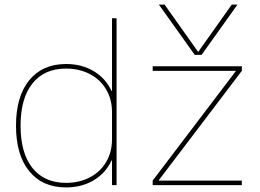

<svg xmlns="http://www.w3.org/2000/svg" viewBox="-20 -810 1137 840"><path d="M50 -260Q50 -388 108 -459Q166 -530 269 -530Q337 -530 389.5 -499Q442 -468 468 -412H470V-730H490V0H470V-108H468Q442 -52 389.5 -21Q337 10 269 10Q166 10 108 -61Q50 -132 50 -260ZM269 -10Q327 -10 373 -34Q419 -58 444.5 -101.5Q470 -145 470 -200V-320Q470 -375 444.5 -418.5Q419 -462 373 -486Q327 -510 269 -510Q174 -510 122 -445Q70 -380 70 -260Q70 -140 122 -75Q174 -10 269 -10ZM648 -20 1011 -498V-500H648V-520H1038V-500L675 -22V-20H1038V0H648ZM700 -790 846 -584H848L994 -790H1019L862 -570H832L675 -790Z"/></svg>

Font: Enso Thin
Style: Regular
Weight: 100
Designer: Coji Morishita
Foundry: UNDERFOREST DESIGN
Version: Version 1.000